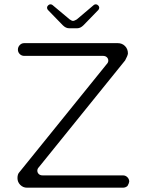

<svg xmlns="http://www.w3.org/2000/svg" viewBox="-20 -884 678 890"><path d="M70 -86Q70 -87 474 -586Q482 -594 482 -603Q482 -612 475.5 -618.5Q469 -625 457 -625H92Q80 -625 71.5 -633.5Q63 -642 63 -654Q63 -666 71.5 -675Q80 -684 92 -684H526Q546 -684 559.5 -670.5Q573 -657 573 -636Q572 -626 560 -604L161 -110Q153 -102 153 -93Q153 -84 159.5 -77.5Q166 -71 178 -71H550Q562 -71 570.5 -62.5Q579 -54 579 -42Q578 -34 571 -22Q562 -14 550 -14H105Q87 -14 74 -27Q61 -40 61 -58.5Q61 -77 70 -86ZM436 -838 367 -767Q353 -753 338 -753H300Q285 -753 271 -767L202 -838Q198 -843 198 -848.5Q198 -854 203 -859Q208 -864 213.5 -864Q219 -864 223 -861Q302 -794 303 -794Q313 -787 319 -787Q324 -787 336 -794Q336 -794 415 -861Q419 -864 424.5 -864Q430 -864 435 -859Q440 -854 440 -848.5Q440 -843 436 -838Z"/></svg>

Font: Kurewa Gothic CJK TC Regular
Style: Regular
Weight: 400
Designer: Max Yao
Foundry: Max-Everyday
Version: Version 1.071; ttfautohint (v1.8.3)